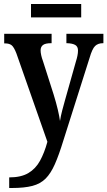

<svg xmlns="http://www.w3.org/2000/svg" viewBox="-20 -705 537 960"><path d="M26 182Q85 182 121.5 160.5Q158 139 180 99Q202 59 217 4L62 -438Q50 -469 38.5 -478.5Q27 -488 5 -488H1V-536H238V-489H235Q207 -489 195 -480Q183 -471 183 -453Q183 -443 186 -429Q189 -415 195 -399L248 -233Q261 -191 269 -157Q277 -123 280 -100Q284 -126 291 -152.5Q298 -179 305 -204L360 -399Q364 -411 367 -425.5Q370 -440 370 -452Q370 -472 356.5 -480Q343 -488 316 -489H312V-536H497V-489H495Q470 -489 455.5 -475Q441 -461 428 -416L297 -3Q275 69 254.5 115.5Q234 162 208 188Q182 214 142 224.5Q102 235 39 235H26ZM135 -618V-685H386V-618Z"/></svg>

Font: Noto Serif Condensed SemiBold
Style: Regular
Weight: 600
Width: 3
Designer: Monotype Design Team
Foundry: Monotype Imaging Inc.
Version: Version 2.013